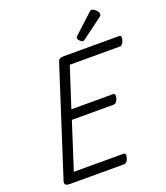

<svg xmlns="http://www.w3.org/2000/svg" viewBox="-210 -1380 1317 1521"><g transform="rotate(-20 448.0 -619.0)"><path d="M112 0Q87 0 76.5 -9Q66 -18 73 -40L363 -941Q367 -954 378.5 -961Q390 -968 410 -968H879Q890 -968 894 -958.5Q898 -949 892 -928Q887 -909 877 -898.5Q867 -888 856 -888H434L325 -552H676Q687 -552 691 -542Q695 -532 690 -512Q684 -492 674 -482Q664 -472 653 -472H300L174 -80H592Q603 -80 607.5 -70.5Q612 -61 606 -40Q601 -21 591 -10.5Q581 0 570 0ZM597 -1028Q587 -1028 573 -1041.5Q559 -1055 559 -1065Q559 -1069 560.5 -1073Q562 -1077 568 -1083L724 -1227Q730 -1232 734 -1235Q738 -1238 744 -1238Q754 -1238 766.5 -1229Q779 -1220 788.5 -1208Q798 -1196 798 -1186Q798 -1179 796 -1173.5Q794 -1168 783 -1161L616 -1037Q610 -1033 605.5 -1030.5Q601 -1028 597 -1028Z"/></g></svg>

Font: Playwrite NO
Style: Regular
Weight: 400
Designer: Veronika Burian, José Scaglione
Foundry: TypeTogether
Version: Version 1.002